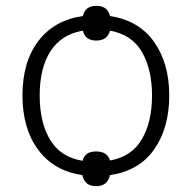

<svg xmlns="http://www.w3.org/2000/svg" viewBox="-20 -594 657 658"><path d="M560 -267Q560 -155 508 -81.5Q456 -8 357 6Q348 44 310 44Q270 44 262 6Q165 -8 111 -80.5Q57 -153 57 -267Q57 -382 111.5 -453.5Q166 -525 264 -539Q272 -574 310 -574Q349 -574 357 -539Q456 -524 508 -450.5Q560 -377 560 -267ZM501 -267Q501 -355 467 -415Q433 -475 357 -489Q348 -455 310 -455Q272 -455 264 -489Q190 -476 153 -418.5Q116 -361 116 -267Q116 -174 152 -114.5Q188 -55 263 -43Q271 -75 309 -75Q348 -75 357 -44Q431 -57 466 -116.5Q501 -176 501 -267Z"/></svg>

Font: RS Noto Sans Light
Style: Regular
Weight: 300
Designer: Monotype Design Team
Foundry: Monotype Imaging Inc.
Version: Version 3.10